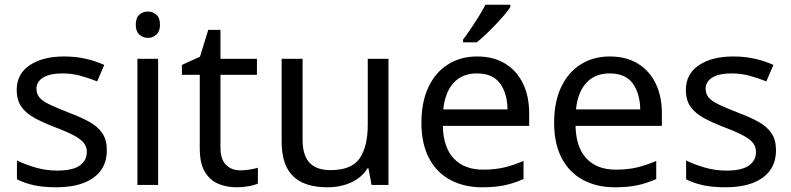

<svg xmlns="http://www.w3.org/2000/svg" viewBox="-20 -786 3363 816"><path d="M434 -148Q434 -96 408 -61Q382 -26 334 -8Q286 10 220 10Q164 10 123.5 1Q83 -8 52 -24V-104Q84 -88 129.5 -74.5Q175 -61 222 -61Q289 -61 319 -82.5Q349 -104 349 -140Q349 -160 338 -176Q327 -192 298.5 -208Q270 -224 217 -244Q165 -264 128 -284Q91 -304 71 -332Q51 -360 51 -404Q51 -472 106.5 -509Q162 -546 252 -546Q301 -546 343.5 -536.5Q386 -527 423 -510L393 -440Q359 -454 322 -464Q285 -474 246 -474Q192 -474 163.5 -456.5Q135 -439 135 -409Q135 -387 148 -371.5Q161 -356 191.5 -341.5Q222 -327 273 -307Q324 -288 360 -268Q396 -248 415 -219.5Q434 -191 434 -148Z M652 -536V0H564V-536ZM609 -737Q629 -737 644.5 -723.5Q660 -710 660 -681Q660 -653 644.5 -639Q629 -625 609 -625Q587 -625 572 -639Q557 -653 557 -681Q557 -710 572 -723.5Q587 -737 609 -737Z M1001 -62Q1021 -62 1042 -65.5Q1063 -69 1076 -73V-6Q1062 1 1036 5.5Q1010 10 986 10Q944 10 908.5 -4.5Q873 -19 851 -55Q829 -91 829 -156V-468H753V-510L830 -545L865 -659H917V-536H1072V-468H917V-158Q917 -109 940.5 -85.5Q964 -62 1001 -62Z M1631 -536V0H1559L1546 -71H1542Q1525 -43 1498 -25Q1471 -7 1439 1.5Q1407 10 1372 10Q1308 10 1264.5 -10.5Q1221 -31 1199 -74Q1177 -117 1177 -185V-536H1266V-191Q1266 -127 1295 -95Q1324 -63 1385 -63Q1474 -63 1508.5 -113Q1543 -163 1543 -257V-536Z M2008 -546Q2077 -546 2126.5 -516Q2176 -486 2202.5 -431.5Q2229 -377 2229 -304V-251H1862Q1864 -160 1908.5 -112.5Q1953 -65 2033 -65Q2084 -65 2123.5 -74.5Q2163 -84 2205 -102V-25Q2164 -7 2124 1.5Q2084 10 2029 10Q1953 10 1894.5 -21Q1836 -52 1803.5 -113.5Q1771 -175 1771 -264Q1771 -352 1800.5 -415Q1830 -478 1883.5 -512Q1937 -546 2008 -546ZM2007 -474Q1944 -474 1907.5 -433.5Q1871 -393 1864 -321H2137Q2136 -389 2105 -431.5Q2074 -474 2007 -474ZM2149 -756Q2140 -742 2123 -722Q2106 -702 2085.5 -680.5Q2065 -659 2044.5 -639.5Q2024 -620 2006 -606H1948V-618Q1963 -637 1980.5 -663Q1998 -689 2015 -716.5Q2032 -744 2043 -766H2149Z M2572 -546Q2641 -546 2690.5 -516Q2740 -486 2766.5 -431.5Q2793 -377 2793 -304V-251H2426Q2428 -160 2472.5 -112.5Q2517 -65 2597 -65Q2648 -65 2687.5 -74.5Q2727 -84 2769 -102V-25Q2728 -7 2688 1.5Q2648 10 2593 10Q2517 10 2458.5 -21Q2400 -52 2367.5 -113.5Q2335 -175 2335 -264Q2335 -352 2364.5 -415Q2394 -478 2447.5 -512Q2501 -546 2572 -546ZM2571 -474Q2508 -474 2471.5 -433.5Q2435 -393 2428 -321H2701Q2700 -389 2669 -431.5Q2638 -474 2571 -474Z M3278 -148Q3278 -96 3252 -61Q3226 -26 3178 -8Q3130 10 3064 10Q3008 10 2967.5 1Q2927 -8 2896 -24V-104Q2928 -88 2973.5 -74.5Q3019 -61 3066 -61Q3133 -61 3163 -82.5Q3193 -104 3193 -140Q3193 -160 3182 -176Q3171 -192 3142.5 -208Q3114 -224 3061 -244Q3009 -264 2972 -284Q2935 -304 2915 -332Q2895 -360 2895 -404Q2895 -472 2950.5 -509Q3006 -546 3096 -546Q3145 -546 3187.5 -536.5Q3230 -527 3267 -510L3237 -440Q3203 -454 3166 -464Q3129 -474 3090 -474Q3036 -474 3007.5 -456.5Q2979 -439 2979 -409Q2979 -387 2992 -371.5Q3005 -356 3035.5 -341.5Q3066 -327 3117 -307Q3168 -288 3204 -268Q3240 -248 3259 -219.5Q3278 -191 3278 -148Z"/></svg>

Font: Noto Sans Meetei Mayek
Style: Regular
Weight: 400
Designer: Monotype Design Team and Neelakash Kshetrimayum
Foundry: Monotype Imaging Inc.
Version: Version 2.002